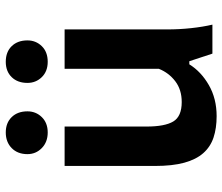

<svg xmlns="http://www.w3.org/2000/svg" viewBox="-74 -700 789 682"><g transform="rotate(-90 321.0 -359.5)"><path d="M212 -525V-234Q212 -169 230 -139Q248 -109 299 -109Q343 -109 373 -132Q403 -155 417 -190V-525H557V-160Q557 -118 561.5 -76Q566 -34 574 0H471L444 -82H433Q407 -40 359 -12.5Q311 15 249 15Q206 15 173 4Q140 -7 117.5 -32.5Q95 -58 83.5 -100Q72 -142 72 -204V-525ZM114 -657Q114 -692 135.5 -713Q157 -734 191 -734Q225 -734 245.5 -713Q266 -692 266 -657Q266 -627 245.5 -606Q225 -585 191 -585Q157 -585 135.5 -606Q114 -627 114 -657ZM367 -657Q367 -692 387.5 -713Q408 -734 442 -734Q477 -734 497.5 -713Q518 -692 518 -657Q518 -627 497.5 -606Q477 -585 442 -585Q408 -585 387.5 -606Q367 -627 367 -657Z"/></g></svg>

Font: PT Sans Caption
Style: Bold
Weight: 700
Designer: A.Korolkova, O.Umpeleva, V.Yefimov
Foundry: ParaType Ltd
Version: Version 2.003W OFL